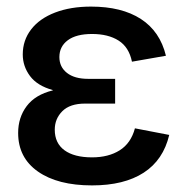

<svg xmlns="http://www.w3.org/2000/svg" viewBox="-20 -550 555 582"><path d="M259 12Q155 12 95 -30Q35 -72 35 -147Q35 -194 61 -228.5Q87 -263 140 -276V-277Q93 -290 71 -319.5Q49 -349 49 -385Q49 -428 74.5 -461Q100 -494 147 -512Q194 -530 256 -530Q349 -530 407 -492.5Q465 -455 483 -381L380 -363Q371 -407 339.5 -427Q308 -447 259 -447Q211 -447 185.5 -428Q160 -409 160 -377Q160 -347 183 -329Q206 -311 247 -311H329V-236H238Q192 -236 169 -213Q146 -190 146 -157Q146 -116 175.5 -94.5Q205 -73 259 -73Q309 -73 343 -94.5Q377 -116 389 -161L493 -141Q475 -65 415.5 -26.5Q356 12 259 12Z"/></svg>

Font: TikTok Sans 24pt Medium
Style: Regular
Weight: 500
Version: Version 4.000